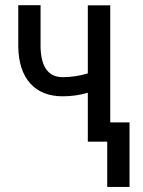

<svg xmlns="http://www.w3.org/2000/svg" viewBox="-20 -549 553 744"><path d="M407.2 0H320.3V-189.5Q272.9 -175.8 223.1 -175.8Q142.1 -175.8 97.2 -225.8Q52.2 -275.9 50.8 -368.7V-528.8H137.2V-366.2Q140.1 -250 223.1 -250Q272 -250 320.3 -264.6V-528.3H407.2ZM481.9 175.3H395.5V-74.7H481.9Z"/></svg>

Font: MAUL Condensed
Style: Condensed Regular
Weight: 400
Designer: MAUL
Version: Version 1.0; 2020; ttfautohint (v1.8.3)